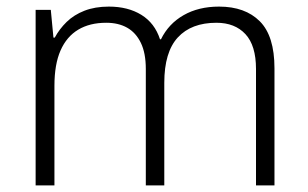

<svg xmlns="http://www.w3.org/2000/svg" viewBox="-20 -562 934 582"><path d="M644 -542Q723 -542 767.5 -497.5Q812 -453 812 -355V0H756V-353Q756 -424 724 -458.5Q692 -493 636 -493Q560 -493 519 -448.5Q478 -404 478 -311V0H422V-353Q422 -401 407 -432Q392 -463 365.5 -478Q339 -493 302 -493Q252 -493 217 -472Q182 -451 163.5 -409Q145 -367 145 -302V0H88V-532H134L142 -448H146Q160 -474 182 -495.5Q204 -517 236 -529.5Q268 -542 310 -542Q368 -542 408.5 -517Q449 -492 465 -443H468Q491 -490 536.5 -516Q582 -542 644 -542Z"/></svg>

Font: Noto Sans Khmer Light
Style: Regular
Weight: 300
Version: Version 2.003